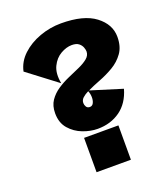

<svg xmlns="http://www.w3.org/2000/svg" viewBox="-133 -814 795 909"><g transform="rotate(-20 264.5 -360.0)"><path d="M273 -191Q237 -191 199 -205.5Q161 -220 134.5 -250.5Q108 -281 108 -329Q108 -367 125.5 -392.5Q143 -418 170 -436Q197 -454 228 -467.5Q259 -481 286 -493Q313 -505 330.5 -519.5Q348 -534 348 -554Q348 -562 343.5 -574.5Q339 -587 327 -596.5Q315 -606 292 -606Q265 -606 236 -589.5Q207 -573 190.5 -539Q174 -505 184 -453L35 -566Q45 -613 82 -647.5Q119 -682 171.5 -701Q224 -720 279 -720Q393 -720 451 -676Q509 -632 509 -569Q509 -520 486.5 -488.5Q464 -457 430 -437Q396 -417 359.5 -403Q323 -389 296 -376L454 -327Q435 -260 387 -225.5Q339 -191 273 -191ZM250 -329Q250 -319 255.5 -310Q261 -301 273 -301Q286 -301 292 -313.5Q298 -326 297.5 -343Q297 -360 291 -374Q273 -365 261.5 -354.5Q250 -344 250 -329ZM197 0V-173H370V0Z"/></g></svg>

Font: Panamera Black
Style: Regular
Weight: 900
Designer: Bastien Sozeau
Foundry: NBR — Bastien Sozeau
Version: Version 3.002; ttfautohint (v1.8.4.7-5d5b);gftools[0.9.33]